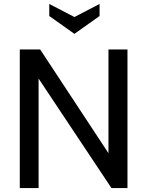

<svg xmlns="http://www.w3.org/2000/svg" viewBox="-20 -950 744 970"><path d="M80 -700H183L528 -176V-700H624V0H543L175 -553V0H80ZM356 -864 483 -930V-869L356 -779L229 -869V-930Z"/></svg>

Font: Cabin
Style: Regular
Weight: 400
Designer: Pablo Impallari
Foundry: Pablo Impallari. http://www.impallari.com Igino Marini. http://www.ikern.com
Version: Version 2.200